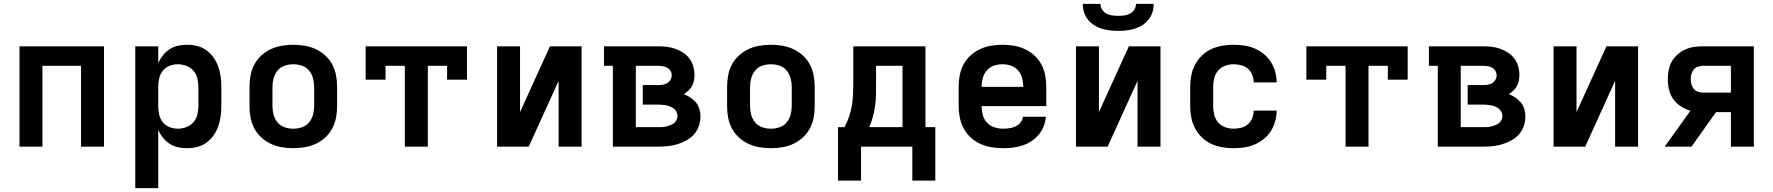

<svg xmlns="http://www.w3.org/2000/svg" viewBox="-20 -760 9190 995"><path d="M81 0V-520H519V0H400V-419H200V0Z M681 215V-520H800V-434Q810 -455 824.5 -473.5Q839 -492 859 -505Q879 -518 902 -523Q925 -528 949 -528Q976 -528 1002 -521.5Q1028 -515 1049.5 -499.5Q1071 -484 1086.5 -462Q1102 -440 1111 -415Q1120 -390 1123.5 -363.5Q1127 -337 1127 -310V-210Q1127 -183 1123.5 -156.5Q1120 -130 1111 -105Q1102 -80 1086.5 -58Q1071 -36 1049.5 -20.5Q1028 -5 1002 1.5Q976 8 949 8Q925 8 902 3Q879 -2 859 -15Q839 -28 824.5 -46.5Q810 -65 800 -86V215ZM901 -93Q923 -93 945 -101Q967 -109 982 -126Q997 -143 1002.5 -165Q1008 -187 1008 -210V-310Q1008 -333 1002.5 -355Q997 -377 982 -394Q967 -411 945 -419Q923 -427 901 -427Q879 -427 858 -418.5Q837 -410 823.5 -393Q810 -376 805 -354Q800 -332 800 -310V-210Q800 -188 805 -166Q810 -144 823.5 -127Q837 -110 858 -101.5Q879 -93 901 -93Z M1500 8Q1470 8 1440.5 3Q1411 -2 1384 -14.5Q1357 -27 1334.5 -47.5Q1312 -68 1298 -94.5Q1284 -121 1278.5 -150.5Q1273 -180 1273 -210V-310Q1273 -340 1278.5 -369.5Q1284 -399 1298 -425.5Q1312 -452 1334.5 -472.5Q1357 -493 1384 -505.5Q1411 -518 1440.5 -523Q1470 -528 1500 -528Q1530 -528 1559.5 -523Q1589 -518 1616 -505.5Q1643 -493 1665.5 -472.5Q1688 -452 1702 -425.5Q1716 -399 1721.5 -369.5Q1727 -340 1727 -310V-210Q1727 -180 1721.5 -150.5Q1716 -121 1702 -94.5Q1688 -68 1665.5 -47.5Q1643 -27 1616 -14.5Q1589 -2 1559.5 3Q1530 8 1500 8ZM1500 -93Q1523 -93 1545 -100.5Q1567 -108 1581.5 -125.5Q1596 -143 1602 -165Q1608 -187 1608 -210V-310Q1608 -333 1602 -355Q1596 -377 1581.5 -394.5Q1567 -412 1545 -419.5Q1523 -427 1500 -427Q1477 -427 1455 -419.5Q1433 -412 1418.5 -394.5Q1404 -377 1398 -355Q1392 -333 1392 -310V-210Q1392 -187 1398 -165Q1404 -143 1418.5 -125.5Q1433 -108 1455 -100.5Q1477 -93 1500 -93Z M2078 0V-419H1978V-347H1875V-520H2400V-347H2297V-419H2197V0Z M2556 0V-520H2675V-179L2830 -520H2994V0H2875V-341L2720 0Z M3156 0V-419H3110V-520H3390Q3412 -520 3435 -517.5Q3458 -515 3479 -507.5Q3500 -500 3519.5 -487.5Q3539 -475 3552.5 -457Q3566 -439 3572.5 -416.5Q3579 -394 3579 -372Q3579 -357 3576 -342Q3573 -327 3566 -314Q3559 -301 3547.5 -290.5Q3536 -280 3524 -272Q3542 -265 3558 -254.5Q3574 -244 3586.5 -229Q3599 -214 3604.5 -195Q3610 -176 3610 -156Q3610 -131 3601.5 -106.5Q3593 -82 3576 -63Q3559 -44 3536.5 -32Q3514 -20 3490 -12.5Q3466 -5 3440.5 -2.5Q3415 0 3390 0ZM3275 -101H3390Q3401 -101 3411.5 -101.5Q3422 -102 3432.5 -104.5Q3443 -107 3453.5 -111Q3464 -115 3472.5 -121.5Q3481 -128 3486 -138Q3491 -148 3491 -158Q3491 -169 3486 -179.5Q3481 -190 3472.5 -196.5Q3464 -203 3454 -207.5Q3444 -212 3433.5 -214Q3423 -216 3412 -217Q3401 -218 3390 -218H3311V-319H3390Q3402 -319 3414.5 -321Q3427 -323 3437.5 -329Q3448 -335 3454.5 -346.5Q3461 -358 3461 -370Q3461 -382 3454.5 -393Q3448 -404 3437 -409.5Q3426 -415 3414 -417Q3402 -419 3390 -419H3275Z M3975 8Q3945 8 3915.5 3Q3886 -2 3859 -14.5Q3832 -27 3809.5 -47.5Q3787 -68 3773 -94.5Q3759 -121 3753.5 -150.5Q3748 -180 3748 -210V-310Q3748 -340 3753.5 -369.5Q3759 -399 3773 -425.5Q3787 -452 3809.5 -472.5Q3832 -493 3859 -505.5Q3886 -518 3915.5 -523Q3945 -528 3975 -528Q4005 -528 4034.5 -523Q4064 -518 4091 -505.5Q4118 -493 4140.5 -472.5Q4163 -452 4177 -425.5Q4191 -399 4196.5 -369.5Q4202 -340 4202 -310V-210Q4202 -180 4196.5 -150.5Q4191 -121 4177 -94.5Q4163 -68 4140.5 -47.5Q4118 -27 4091 -14.5Q4064 -2 4034.5 3Q4005 8 3975 8ZM3975 -93Q3998 -93 4020 -100.5Q4042 -108 4056.5 -125.5Q4071 -143 4077 -165Q4083 -187 4083 -210V-310Q4083 -333 4077 -355Q4071 -377 4056.5 -394.5Q4042 -412 4020 -419.5Q3998 -427 3975 -427Q3952 -427 3930 -419.5Q3908 -412 3893.5 -394.5Q3879 -377 3873 -355Q3867 -333 3867 -310V-210Q3867 -187 3873 -165Q3879 -143 3893.5 -125.5Q3908 -108 3930 -100.5Q3952 -93 3975 -93Z M4323 176V-101H4356Q4370 -126 4379.5 -153.5Q4389 -181 4394 -209.5Q4399 -238 4400.5 -267Q4402 -296 4402 -325V-520H4776V-101H4827V176H4708V0H4442V176ZM4485 -101H4657V-419H4520V-325Q4520 -296 4519.5 -267.5Q4519 -239 4515 -211Q4511 -183 4503.5 -155Q4496 -127 4485 -101Z M5178 8Q5148 8 5118 3Q5088 -2 5060.5 -14.5Q5033 -27 5010.5 -47.5Q4988 -68 4974 -94.5Q4960 -121 4954 -150.5Q4948 -180 4948 -210V-310Q4948 -340 4953.5 -369.5Q4959 -399 4973 -425.5Q4987 -452 5009.5 -472.5Q5032 -493 5059 -505.5Q5086 -518 5115.5 -523Q5145 -528 5175 -528Q5205 -528 5234.5 -523Q5264 -518 5291 -505.5Q5318 -493 5340.5 -472.5Q5363 -452 5377 -425.5Q5391 -399 5396.5 -369.5Q5402 -340 5402 -310V-210H5067Q5067 -187 5073 -164.5Q5079 -142 5094.5 -125Q5110 -108 5132.5 -100.5Q5155 -93 5178 -93Q5194 -93 5211 -95.5Q5228 -98 5243 -105Q5258 -112 5269 -125.5Q5280 -139 5281 -155H5400Q5398 -130 5388.5 -105.5Q5379 -81 5362.5 -61.5Q5346 -42 5324.5 -28Q5303 -14 5278.5 -6Q5254 2 5228.5 5Q5203 8 5178 8ZM5067 -310H5283Q5283 -333 5277 -355.5Q5271 -378 5256 -395Q5241 -412 5219.5 -419.5Q5198 -427 5175 -427Q5152 -427 5130.5 -419.5Q5109 -412 5094 -395Q5079 -378 5073 -355.5Q5067 -333 5067 -310Z M5556 0V-520H5675V-179L5830 -520H5994V0H5875V-341L5720 0ZM5775 -600Q5753 -600 5731.5 -602.5Q5710 -605 5689 -611.5Q5668 -618 5649.5 -630Q5631 -642 5617.5 -659Q5604 -676 5597.5 -697Q5591 -718 5591 -740H5683Q5683 -724 5691.5 -710.5Q5700 -697 5714 -689.5Q5728 -682 5743.5 -680Q5759 -678 5775 -678Q5791 -678 5806.5 -680Q5822 -682 5836 -689.5Q5850 -697 5858.5 -710.5Q5867 -724 5867 -740H5959Q5959 -718 5952.5 -697Q5946 -676 5932.5 -659Q5919 -642 5900.5 -630Q5882 -618 5861 -611.5Q5840 -605 5818.5 -602.5Q5797 -600 5775 -600Z M6373 8Q6343 8 6313.5 3Q6284 -2 6257 -14.5Q6230 -27 6208.5 -48Q6187 -69 6173 -95.5Q6159 -122 6153.5 -151Q6148 -180 6148 -210V-310Q6148 -340 6153.5 -369Q6159 -398 6173 -424.5Q6187 -451 6208.5 -472Q6230 -493 6257 -505.5Q6284 -518 6313.5 -523Q6343 -528 6373 -528Q6400 -528 6428 -524Q6456 -520 6481.5 -509Q6507 -498 6529 -480.5Q6551 -463 6566 -439Q6581 -415 6588.5 -388Q6596 -361 6596 -333H6477Q6477 -353 6469.5 -372Q6462 -391 6447 -404Q6432 -417 6412 -422Q6392 -427 6373 -427Q6350 -427 6328.5 -419Q6307 -411 6292.5 -394Q6278 -377 6272.5 -354.5Q6267 -332 6267 -310V-210Q6267 -188 6272.5 -165.5Q6278 -143 6292.5 -126Q6307 -109 6328.5 -101Q6350 -93 6373 -93Q6392 -93 6412 -98Q6432 -103 6447 -116Q6462 -129 6469.5 -148Q6477 -167 6477 -187H6596Q6596 -159 6588.5 -132Q6581 -105 6566 -81Q6551 -57 6529 -39.5Q6507 -22 6481.5 -11Q6456 0 6428 4Q6400 8 6373 8Z M6953 0V-419H6853V-347H6750V-520H7275V-347H7172V-419H7072V0Z M7431 0V-419H7385V-520H7665Q7687 -520 7710 -517.5Q7733 -515 7754 -507.5Q7775 -500 7794.5 -487.5Q7814 -475 7827.5 -457Q7841 -439 7847.5 -416.5Q7854 -394 7854 -372Q7854 -357 7851 -342Q7848 -327 7841 -314Q7834 -301 7822.5 -290.5Q7811 -280 7799 -272Q7817 -265 7833 -254.5Q7849 -244 7861.5 -229Q7874 -214 7879.5 -195Q7885 -176 7885 -156Q7885 -131 7876.5 -106.5Q7868 -82 7851 -63Q7834 -44 7811.5 -32Q7789 -20 7765 -12.5Q7741 -5 7715.5 -2.5Q7690 0 7665 0ZM7550 -101H7665Q7676 -101 7686.5 -101.5Q7697 -102 7707.5 -104.5Q7718 -107 7728.5 -111Q7739 -115 7747.5 -121.5Q7756 -128 7761 -138Q7766 -148 7766 -158Q7766 -169 7761 -179.5Q7756 -190 7747.5 -196.5Q7739 -203 7729 -207.5Q7719 -212 7708.5 -214Q7698 -216 7687 -217Q7676 -218 7665 -218H7586V-319H7665Q7677 -319 7689.5 -321Q7702 -323 7712.5 -329Q7723 -335 7729.5 -346.5Q7736 -358 7736 -370Q7736 -382 7729.5 -393Q7723 -404 7712 -409.5Q7701 -415 7689 -417Q7677 -419 7665 -419H7550Z M8031 0V-520H8150V-179L8305 -520H8469V0H8350V-341L8195 0Z M8607 0 8740 -186Q8714 -194 8690.5 -209Q8667 -224 8651.5 -246Q8636 -268 8629.5 -295Q8623 -322 8623 -350Q8623 -373 8627.5 -396.5Q8632 -420 8643.5 -440.5Q8655 -461 8673 -477Q8691 -493 8712.5 -503Q8734 -513 8757.5 -516.5Q8781 -520 8805 -520H9069V0H8950V-179H8873L8746 0ZM8805 -280H8950V-419H8805Q8792 -419 8779 -414.5Q8766 -410 8757.5 -399.5Q8749 -389 8745.5 -376Q8742 -363 8742 -350Q8742 -336 8745.5 -323Q8749 -310 8757.5 -299.5Q8766 -289 8779 -284.5Q8792 -280 8805 -280Z"/></svg>

Font: Iosevka Book
Style: Bold
Weight: 700
Designer: Belleve Invis
Foundry: Belleve Invis
Version: Version 28.0.7; ttfautohint (v1.8.3)